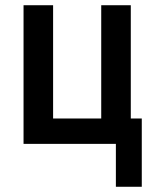

<svg xmlns="http://www.w3.org/2000/svg" viewBox="-20 -550 590 734"><path d="M423 164V0H70V-530H183V-97H367V-530H480V-97H522V164Z"/></svg>

Font: Lode
Style: Bold
Weight: 700
Monospace: yes
Designer: Belleve Invis
Foundry: Belleve Invis
Version: Version 29.2.0; ttfautohint (v1.8.3)